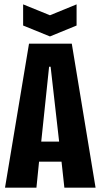

<svg xmlns="http://www.w3.org/2000/svg" viewBox="-20 -860 461 880"><path d="M3 0 113 -660H309L418 0H275L262 -119H159L147 0ZM205 -554 169 -211H251L212 -554ZM86 -840 209 -790 331 -840V-743L209 -693L86 -743Z"/></svg>

Font: Bricolage Grotesque 48pt Condensed Bricolage Grotesque 48pt Condensed Regular
Style: Bold
Weight: 700
Width: 3
Designer: Mathieu Triay
Foundry: Atelier Triay
Version: Version 1.000; ttfautohint (v1.8.4.7-5d5b);gftools[0.9.32]